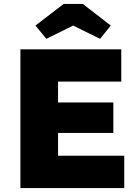

<svg xmlns="http://www.w3.org/2000/svg" viewBox="-20 -949 699 969"><path d="M83 0V-700H592V-537H273V-432H552V-278H273V-163H607V0ZM301 -929H398L539 -820L485 -753L349 -820L214 -753L159 -820Z"/></svg>

Font: Mach ExtraBold
Style: Regular
Weight: 800
Version: Version 1.002